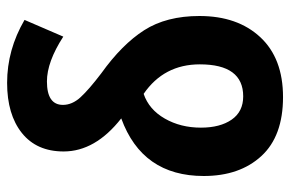

<svg xmlns="http://www.w3.org/2000/svg" viewBox="-158 -441 816 540"><g transform="rotate(90 250.0 -171.0)"><path d="M253 -559Q144 -559 84.5 -495Q25 -431 25 -324Q25 -231 65 -168.5Q105 -106 186 -48Q232 -13 253.5 10.5Q275 34 275 60Q275 105 209 105Q154 105 83 59L36 168Q120 217 213 217Q302 217 354 175.5Q406 134 406 58Q406 -31 313 -104Q475 -163 475 -336Q475 -437 419 -498Q363 -559 253 -559ZM251 -447Q294 -447 316.5 -414.5Q339 -382 339 -328Q339 -271 313.5 -226.5Q288 -182 244 -167Q161 -224 161 -325Q161 -447 251 -447Z"/></g></svg>

Font: Noto Sans Mono Condensed Extra
Style: Regular
Weight: 800
Width: 3
Designer: Monotype Design Team
Foundry: Monotype Imaging Inc.
Version: Version 1.900